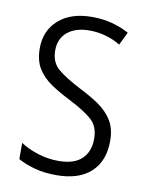

<svg xmlns="http://www.w3.org/2000/svg" viewBox="-68 -593 505 654"><g transform="rotate(10 184.0 -266.0)"><path d="M332 -136Q332 -67 290.5 -28.5Q249 10 171 10Q128 10 94.5 0.5Q61 -9 38 -22V-78Q64 -61 98.5 -50Q133 -39 170 -39Q224 -39 250.5 -64.5Q277 -90 277 -134Q277 -177 251 -200Q225 -223 172 -250Q134 -269 104.5 -289Q75 -309 58 -336.5Q41 -364 41 -407Q41 -467 83 -504.5Q125 -542 199 -542Q235 -542 267.5 -533.5Q300 -525 327 -510L305 -465Q283 -479 255 -487Q227 -495 198 -495Q150 -495 122 -472Q94 -449 94 -408Q94 -367 120.5 -344.5Q147 -322 201 -294Q239 -275 268 -255Q297 -235 314.5 -207Q332 -179 332 -136Z"/></g></svg>

Font: Noto Sans Telugu Condensed Light
Style: Regular
Weight: 300
Width: 3
Designer: Jelle Bosma - Monotype Design Team
Foundry: Monotype Imaging Inc.
Version: Version 2.005; ttfautohint (v1.8.4.7-5d5b)